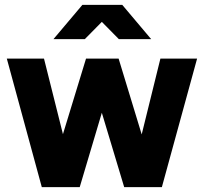

<svg xmlns="http://www.w3.org/2000/svg" viewBox="-20 -770 839 790"><path d="M8 0ZM308 0H152L8 -529H161L239 -218L334 -529H468L563 -217L640 -529H791L646 0H491L399 -306ZM469 -609 399 -680 329 -609H200L319 -750H483L602 -609Z"/></svg>

Font: Rosa Sans Black
Style: Regular
Weight: 900
Designer: Pentagram / MCKL
Foundry: Pentagram / MCKL
Version: Version 1.005;September 16, 2019;FontCreator 11.5.0.2425 64-